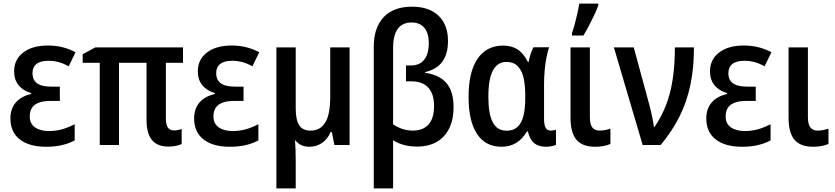

<svg xmlns="http://www.w3.org/2000/svg" viewBox="-20 -802 4619 1062"><path d="M235.8 9.8Q141.1 9.8 89.4 -31Q37.6 -71.8 37.6 -147Q37.6 -200.2 66.9 -234.6Q96.2 -269 152.3 -282.2V-287.1Q106.4 -300.8 82.3 -331.3Q58.1 -361.8 58.1 -407.2Q58.1 -473.1 108.6 -511.7Q159.2 -550.3 244.6 -550.3Q286.1 -550.3 323 -541.5Q359.9 -532.7 397.9 -513.2L359.9 -435.1Q331.5 -451.2 304.4 -458.5Q277.3 -465.8 248.5 -465.8Q204.1 -465.8 181.9 -448.2Q159.7 -430.7 159.7 -397.5Q159.7 -356 190.9 -337.4Q204.1 -329.6 222.9 -326.2Q241.7 -322.8 266.6 -322.8H311V-243.7H257.3Q213.4 -243.7 187.5 -231Q165.5 -221.2 155 -202.6Q144.5 -184.1 144.5 -157.2Q144.5 -118.2 173.6 -97.7Q202.6 -77.1 251.5 -77.1Q274.9 -77.1 297.9 -81.1Q320.8 -85 344.5 -93.5Q368.2 -102.1 393.1 -114.7V-25.4Q361.3 -8.3 322.3 0.7Q283.2 9.8 235.8 9.8Z M912.1 8.8Q850.1 8.8 820.3 -27.6Q790.5 -64 790.5 -139.6V-454.6H638.2V0H531.7V-454.6H437.5V-502L507.3 -540H992.2V-454.6H897.5V-146.5Q897.5 -112.8 908.4 -96.7Q919.4 -80.6 941.9 -80.6Q951.2 -80.6 962.2 -82.5Q973.1 -84.5 984.9 -88.4V-5.4Q970.7 1.5 952.1 5.1Q933.6 8.8 912.1 8.8Z M1252 9.8Q1157.2 9.8 1105.5 -31Q1053.7 -71.8 1053.7 -147Q1053.7 -200.2 1083 -234.6Q1112.3 -269 1168.5 -282.2V-287.1Q1122.6 -300.8 1098.4 -331.3Q1074.2 -361.8 1074.2 -407.2Q1074.2 -473.1 1124.8 -511.7Q1175.3 -550.3 1260.7 -550.3Q1302.2 -550.3 1339.1 -541.5Q1376 -532.7 1414.1 -513.2L1376 -435.1Q1347.7 -451.2 1320.6 -458.5Q1293.5 -465.8 1264.6 -465.8Q1220.2 -465.8 1198 -448.2Q1175.8 -430.7 1175.8 -397.5Q1175.8 -356 1207 -337.4Q1220.2 -329.6 1239 -326.2Q1257.8 -322.8 1282.7 -322.8H1327.1V-243.7H1273.4Q1229.5 -243.7 1203.6 -231Q1181.6 -221.2 1171.1 -202.6Q1160.6 -184.1 1160.6 -157.2Q1160.6 -118.2 1189.7 -97.7Q1218.8 -77.1 1267.6 -77.1Q1291 -77.1 1314 -81.1Q1336.9 -85 1360.6 -93.5Q1384.3 -102.1 1409.2 -114.7V-25.4Q1377.4 -8.3 1338.4 0.7Q1299.3 9.8 1252 9.8Z M1508.8 240.2V-540H1615.7V-201.7Q1615.7 -138.2 1635.3 -108.9Q1654.8 -79.6 1696.3 -79.6Q1746.6 -79.6 1771.5 -114.3Q1789.6 -135.3 1798.1 -174.3Q1806.6 -213.4 1806.6 -269.5V-540H1913.6V0H1829.6L1815.4 -72.3H1809.1Q1791.5 -31.2 1760.3 -10.7Q1729 9.8 1691.9 9.8Q1665.5 9.8 1646.5 0.7Q1627.4 -8.3 1612.3 -27.3H1611.8Q1613.8 0.5 1614.7 27.8Q1615.7 55.2 1615.7 83V240.2Z M2047.4 240.2V-542.5Q2047.4 -649.4 2102.3 -707.3Q2157.2 -765.1 2259.3 -765.1Q2353 -765.1 2405.5 -715.1Q2458 -665 2458 -575.7Q2458 -503.9 2427 -461.2Q2396 -418.5 2331.5 -403.3V-399.4Q2411.6 -387.7 2450.2 -341.6Q2488.8 -295.4 2488.8 -209Q2488.8 -140.6 2464.6 -91.8Q2440.4 -43 2395.5 -17.1Q2350.6 8.8 2287.6 8.8Q2248 8.8 2215.8 0.2Q2183.6 -8.3 2154.3 -25.9V240.2ZM2262.7 -79.6Q2320.8 -79.6 2350.8 -114Q2380.9 -148.4 2380.9 -215.3Q2380.9 -282.7 2348.9 -317.4Q2316.9 -352.1 2255.4 -352.1H2225.6V-439.9H2252Q2301.3 -439.9 2326.4 -471.7Q2351.6 -503.4 2351.6 -564Q2351.6 -620.1 2326.4 -648.9Q2301.3 -677.7 2257.3 -677.7Q2205.1 -677.7 2179.7 -641.8Q2154.3 -606 2154.3 -536.6V-114.3Q2180.2 -96.7 2208 -88.1Q2235.8 -79.6 2262.7 -79.6Z M2754.4 9.8Q2666 9.8 2618.9 -60.5Q2571.8 -130.9 2571.8 -266.1Q2571.8 -403.8 2621.3 -476.8Q2670.9 -549.8 2763.2 -549.8Q2809.6 -549.8 2842.5 -528.8Q2875.5 -507.8 2899.4 -460H2904.3Q2906.7 -474.6 2910.9 -489.5Q2915 -504.4 2920.4 -517.8Q2925.8 -531.2 2931.2 -540.5H3017.1Q3009.3 -517.1 3002.7 -484.1Q2996.1 -451.2 2992.7 -412.8Q2989.3 -374.5 2989.3 -335V-143.6Q2989.3 -110.4 2998.3 -95Q3007.3 -79.6 3026.4 -79.6Q3042 -79.6 3055.2 -84.5V-1Q3050.8 1.5 3041.7 4.2Q3032.7 6.8 3021.7 8.3Q3010.7 9.8 3000.5 9.8Q2959 9.8 2934.6 -10.5Q2910.2 -30.8 2899.9 -74.7H2894.5Q2869.6 -32.2 2834.5 -11.2Q2799.3 9.8 2754.4 9.8ZM2782.2 -79.1Q2807.6 -79.1 2826.9 -89.1Q2846.2 -99.1 2857.9 -119.1Q2872.1 -141.1 2878.7 -177Q2885.3 -212.9 2885.3 -259.3V-271Q2885.3 -326.7 2877.4 -365Q2869.6 -403.3 2853 -424.3Q2841.3 -442.4 2822.8 -450.9Q2804.2 -459.5 2781.2 -459.5Q2741.2 -459.5 2716.3 -427.7Q2698.7 -404.8 2689.9 -364.5Q2681.2 -324.2 2681.2 -267.1Q2681.2 -174.8 2704.1 -128.9Q2716.3 -103.5 2735.6 -91.3Q2754.9 -79.1 2782.2 -79.1Z M3272 9.8Q3201.2 9.8 3168.5 -29.1Q3135.7 -67.9 3135.7 -150.4V-540H3242.7V-154.3Q3242.7 -114.7 3256.1 -97.2Q3269.5 -79.6 3296.9 -79.6Q3311.5 -79.6 3326.7 -82.5Q3341.8 -85.4 3356.4 -89.8V-5.9Q3338.9 2 3317.1 5.9Q3295.4 9.8 3272 9.8ZM3143.6 -605.5V-618.2Q3151.4 -640.1 3159.2 -668.9Q3167 -697.8 3173.6 -727.5Q3180.2 -757.3 3184.1 -782.2H3289.1V-771.5Q3280.8 -748.5 3267.8 -720.7Q3254.9 -692.9 3239.7 -663.6Q3224.6 -634.3 3207 -605.5Z M3534.7 0 3375.5 -540H3485.4L3576.2 -205.1Q3583 -176.8 3588.1 -152.1Q3593.3 -127.4 3596.7 -100.1H3600.6Q3639.2 -156.7 3664.1 -221.2Q3689 -285.6 3700.9 -364Q3712.9 -442.4 3712.9 -540H3818.4Q3818.4 -427.2 3799.1 -334Q3779.8 -240.7 3739.3 -159.2Q3698.7 -77.6 3634.3 0Z M4085 9.8Q3990.2 9.8 3938.5 -31Q3886.7 -71.8 3886.7 -147Q3886.7 -200.2 3916 -234.6Q3945.3 -269 4001.5 -282.2V-287.1Q3955.6 -300.8 3931.4 -331.3Q3907.2 -361.8 3907.2 -407.2Q3907.2 -473.1 3957.8 -511.7Q4008.3 -550.3 4093.8 -550.3Q4135.3 -550.3 4172.1 -541.5Q4209 -532.7 4247.1 -513.2L4209 -435.1Q4180.7 -451.2 4153.6 -458.5Q4126.5 -465.8 4097.7 -465.8Q4053.2 -465.8 4031 -448.2Q4008.8 -430.7 4008.8 -397.5Q4008.8 -356 4040 -337.4Q4053.2 -329.6 4072 -326.2Q4090.8 -322.8 4115.7 -322.8H4160.2V-243.7H4106.4Q4062.5 -243.7 4036.6 -231Q4014.6 -221.2 4004.2 -202.6Q3993.7 -184.1 3993.7 -157.2Q3993.7 -118.2 4022.7 -97.7Q4051.8 -77.1 4100.6 -77.1Q4124 -77.1 4147 -81.1Q4169.9 -85 4193.6 -93.5Q4217.3 -102.1 4242.2 -114.7V-25.4Q4210.4 -8.3 4171.4 0.7Q4132.3 9.8 4085 9.8Z M4478 9.8Q4407.2 9.8 4374.5 -29.1Q4341.8 -67.9 4341.8 -150.4V-540H4448.7V-154.3Q4448.7 -114.7 4462.2 -97.2Q4475.6 -79.6 4502.9 -79.6Q4517.6 -79.6 4532.7 -82.5Q4547.9 -85.4 4562.5 -89.8V-5.9Q4544.9 2 4523.2 5.9Q4501.5 9.8 4478 9.8Z"/></svg>

Font: Open Sans
Style: Regular
Weight: 600
Width: 3
Foundry: Ascender Corporation
Version: Version 1.000